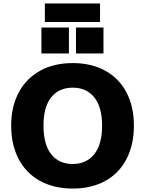

<svg xmlns="http://www.w3.org/2000/svg" viewBox="-20 -1088 845 1117"><path d="M45 -357Q45 -468 89 -550Q133 -632 213.5 -676.5Q294 -721 403 -721Q512 -721 592.5 -676.5Q673 -632 716 -550Q759 -468 759 -357Q759 -246 716 -163Q673 -80 592.5 -35.5Q512 9 403 9Q294 9 213 -35.5Q132 -80 88.5 -163Q45 -246 45 -357ZM574 -357Q574 -465 528.5 -521.5Q483 -578 403 -578Q323 -578 278 -522Q233 -466 233 -357Q233 -247 278 -190.5Q323 -134 403 -134Q483 -134 528.5 -191Q574 -248 574 -357ZM381 -928V-777H221V-928ZM582 -928V-777H422V-928ZM241 -1068H562V-960H241Z"/></svg>

Font: Muli Black
Style: Regular
Weight: 900
Designer: Vernon Adams
Foundry: Vernon Adams
Version: Version 2.001